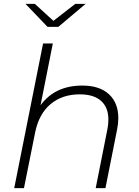

<svg xmlns="http://www.w3.org/2000/svg" viewBox="-20 -965 713 985"><path d="M587 -359Q587 -332 581 -302L521 0H471L531 -302Q536 -325 536 -352Q536 -414 498.5 -447.5Q461 -481 389 -481Q299 -481 239 -430.5Q179 -380 160 -284L103 0H53L201 -742H251L188 -425Q262 -526 402 -526Q491 -526 539 -481.5Q587 -437 587 -359ZM419 -945 279 -827H224L111 -945H159L254 -858L366 -945Z"/></svg>

Font: Montserrat Alternates Light
Style: Italic
Weight: 300
Italic angle: -11.3°
Designer: Julieta Ulanovsky
Foundry: Julieta Ulanovsky
Version: Version 7.200